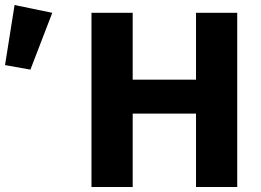

<svg xmlns="http://www.w3.org/2000/svg" viewBox="-229 -744 1040 764"><path d="M135 0V-693H299V-427H551V-693H715V0H551V-292H299V0ZM-209 -485 -171 -724 -21 -693 -108 -467Z"/></svg>

Font: Fix15 Mono
Style: Bold
Weight: 700
Designer: Carrois Corporate & Edenspiekermann AG
Foundry: Carrois Corporate GbR & Edenspiekermann AG
Version: Version 3.206